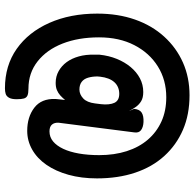

<svg xmlns="http://www.w3.org/2000/svg" viewBox="-25 -624 786 776"><g transform="rotate(90 368.0 -236.0)"><path d="M337 137Q245 137 177.5 89.5Q110 42 72.5 -42.5Q35 -127 35 -236Q35 -320 59 -388.5Q83 -457 128 -506.5Q173 -556 233 -582.5Q293 -609 365 -609Q443 -609 504.5 -582.5Q566 -556 610.5 -507Q655 -458 678 -389Q701 -320 701 -235Q701 -172 686.5 -120Q672 -68 646 -30.5Q620 7 584.5 27Q549 47 509 47Q453 47 415.5 18.5Q378 -10 380 -67Q381 -77 382 -87Q383 -97 384 -106Q375 -95 365.5 -86.5Q356 -78 344 -73Q332 -68 315 -68Q289 -68 267.5 -80Q246 -92 231 -112.5Q216 -133 208 -161.5Q200 -190 201 -224Q201 -231 201 -236Q201 -241 201 -245Q205 -283 218 -315Q231 -347 251 -371Q271 -395 296.5 -408.5Q322 -422 352 -422Q375 -422 389 -413.5Q403 -405 412.5 -391.5Q422 -378 429 -364L420 -385Q422 -407 435 -415.5Q448 -424 473 -423Q494 -422 506 -413Q518 -404 515 -385L476 -80Q475 -63 483.5 -53Q492 -43 511 -43Q534 -43 551.5 -57.5Q569 -72 581.5 -98.5Q594 -125 600.5 -162Q607 -199 607 -244Q607 -305 591 -355Q575 -405 544.5 -440.5Q514 -476 471 -495.5Q428 -515 373 -515Q303 -515 248.5 -481Q194 -447 162.5 -386Q131 -325 131 -243Q131 -160 156 -96Q181 -32 228 5Q275 42 338 42Q357 42 366 46Q375 50 378 60Q381 70 381 90Q381 110 375 120.5Q369 131 359.5 134Q350 137 337 137ZM342 -164Q352 -164 361 -168Q370 -172 378 -179.5Q386 -187 391 -199Q396 -211 398 -227L401 -251Q403 -268 401.5 -282Q400 -296 395.5 -305.5Q391 -315 382 -320Q373 -325 359 -325Q345 -325 333 -320Q321 -315 312 -305Q303 -295 297.5 -280.5Q292 -266 290 -248L289 -237Q289 -216 294 -199Q299 -182 311 -173Q323 -164 342 -164Z"/></g></svg>

Font: Fredoka Condensed Medium
Style: Regular
Weight: 500
Width: 3
Designer: Ben Nathan
Foundry: Milena B. Brandão, Ben Nathan
Version: Version 2.001